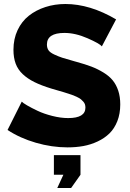

<svg xmlns="http://www.w3.org/2000/svg" viewBox="-20 -736 655 969"><path d="M494.1 -502Q482.9 -516.1 421.6 -543Q360.4 -569.8 305.2 -569.8Q216.8 -569.8 216.8 -511.2Q216.8 -494.6 224.4 -482.9Q231.9 -471.2 253.9 -460.9Q275.9 -450.7 293.9 -444.8Q312 -439 354 -427.2Q362.3 -424.8 366.2 -423.8Q410.6 -411.6 441.9 -399.7Q473.1 -387.7 502.2 -369.9Q531.2 -352.1 548.8 -330.6Q566.4 -309.1 576.7 -278.6Q586.9 -248 586.9 -209Q586.9 -162.1 572.3 -124.8Q557.6 -87.4 532.7 -63Q507.8 -38.6 473.1 -22.2Q438.5 -5.9 400.9 1Q363.3 7.8 320.8 7.8Q241.7 7.8 160.9 -15.6Q80.1 -39.1 18.1 -80.1L89.8 -223.1Q95.2 -216.8 116.9 -204.1Q138.7 -191.4 170.2 -176.5Q201.7 -161.6 243.9 -150.9Q286.1 -140.1 324.2 -140.1Q411.1 -140.1 411.1 -192.9Q411.1 -201.7 408.7 -209.2Q406.2 -216.8 400.4 -223.1Q394.5 -229.5 388.7 -234.6Q382.8 -239.7 371.6 -245.1Q360.4 -250.5 351.6 -254.2Q342.8 -257.8 327.1 -262.7Q311.5 -267.6 300.8 -271Q290 -274.4 270.5 -279.8Q251 -285.2 238.8 -289.1Q188 -304.7 153.6 -321.8Q119.1 -338.9 94.7 -361.8Q70.3 -384.8 59.1 -414.8Q47.9 -444.8 47.9 -484.9Q47.9 -539.6 68.8 -584Q89.8 -628.4 125.7 -656.7Q161.6 -685.1 209 -700.4Q256.3 -715.8 310.1 -715.8Q434.1 -715.8 565.9 -638.2ZM269 212.9 299.8 146H252V46.9H386.2V146L338.9 212.9Z"/></svg>

Font: Rawline ExtraBold
Style: Regular
Weight: 800
Designer: Matt McInerney, Pablo Impallari, Rodrigo Fuenzalida
Foundry: Matt McInerney, Pablo Impallari, Rodrigo Fuenzalida
Version: Version 4.020;PS 004.020;hotconv 1.0.88;makeotf.lib2.5.64775